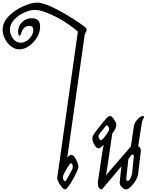

<svg xmlns="http://www.w3.org/2000/svg" viewBox="-330 -1444 1185 1474"><path d="M109 -79Q109 -86 118 -140L268 -1202Q198 -1260 131 -1298Q64 -1336 -7 -1359Q-38 -1368 -62 -1368Q-100 -1368 -145.5 -1347Q-191 -1326 -222.5 -1291Q-254 -1256 -254 -1216Q-254 -1194 -243.5 -1170.5Q-233 -1147 -214.5 -1131.5Q-196 -1116 -171 -1116Q-146 -1116 -123.5 -1131.5Q-101 -1147 -87.5 -1170Q-74 -1193 -74 -1215Q-74 -1228 -81.5 -1236.5Q-89 -1245 -105 -1245Q-151 -1245 -167 -1189Q-170 -1181 -173 -1175Q-176 -1169 -179 -1169Q-185 -1169 -188 -1180Q-191 -1191 -191 -1204Q-191 -1244 -160.5 -1274Q-130 -1304 -86 -1304Q-22 -1304 -22 -1240Q-22 -1197 -46 -1156.5Q-70 -1116 -107.5 -1090.5Q-145 -1065 -181 -1065Q-215 -1065 -245 -1088Q-275 -1111 -292.5 -1146Q-310 -1181 -310 -1215Q-310 -1272 -262.5 -1320Q-215 -1368 -151.5 -1396Q-88 -1424 -46 -1424Q11 -1424 123.5 -1363Q236 -1302 325 -1235Q335 -1226 335 -1215Q335 -1209 327.5 -1194.5Q320 -1180 320 -1176L191 -265L186 -237L187 -236Q206 -255 218 -255Q230 -255 242.5 -238Q255 -221 263.5 -198Q272 -175 272 -162Q272 -152 260 -126Q211 -26 184 1Q179 6 176 8Q173 10 169 10Q159 10 145 -6.5Q131 -23 120 -44.5Q109 -66 109 -79ZM181 -64 222 -139Q229 -151 229 -165Q229 -174 224.5 -182.5Q220 -191 215 -191Q211 -191 203 -181Q191 -165 178 -141.5Q165 -118 162 -112Q153 -93 153 -83Q153 -73 158 -63Q163 -53 169 -53Q172 -53 175 -56.5Q178 -60 181 -64Z M421 -37Q421 -46 422 -52L457 -284Q462 -314 466 -332H465L449 -317Q447 -316 440.5 -310.5Q434 -305 427 -305Q411 -305 395 -332.5Q379 -360 379 -379Q379 -392 384 -403Q393 -420 431.5 -468.5Q470 -517 488 -537Q503 -553 514 -553Q523 -553 529 -547Q546 -530 551 -518Q563 -502 563 -485Q563 -457 532 -419L494 -161Q493 -158 490 -135.5Q487 -113 483 -99H484L675 -320L698 -477Q702 -502 725.5 -527.5Q749 -553 767 -553Q776 -553 776 -546Q776 -543 768 -528.5Q760 -514 756 -484L731 -321Q753 -314 751 -280L731 -113Q728 -89 721 -77Q707 -46 681.5 -18Q656 10 638 10Q624 10 606.5 -6Q589 -22 589 -43L596 -113L602 -167L458 4Q452 10 447 10Q438 10 429.5 -2.5Q421 -15 421 -37ZM453 -371Q461 -378 475.5 -396.5Q490 -415 499 -430Q508 -443 508 -454Q508 -462 502.5 -471.5Q497 -481 491 -481Q484 -481 481 -476L432 -414Q426 -407 426 -397Q426 -386 433.5 -376.5Q441 -367 447 -367Q450 -367 453 -371ZM685 -123 697 -239V-245Q697 -258 688 -258Q682 -258 676.5 -251.5Q671 -245 658 -226Q652 -216 652 -191L639 -72V-70Q639 -64 642.5 -59.5Q646 -55 651 -55Q660 -55 671.5 -76Q683 -97 685 -123Z"/></svg>

Font: Charm
Style: Regular
Weight: 400
Designer: Katatrad Aksorn Co.,Ltd.
Foundry: Cadson Demak Co.,Ltd.
Version: Version 1.001